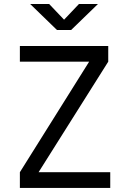

<svg xmlns="http://www.w3.org/2000/svg" viewBox="-20 -918 626 938"><path d="M77.1 0H518.6V-76.7H168.5L508.8 -616.7V-693.4H77.1V-616.7H415.5L77.1 -76.7ZM258.3 -771.5H327.6L458.5 -898.4H365.7L293 -821.8L220.2 -898.4H127.4Z"/></svg>

Font: Cascadia Mono PL SemiLight
Style: Regular
Weight: 350
Monospace: yes
Designer: Aaron Bell
Foundry: Saja Typeworks
Version: Version 2404.023